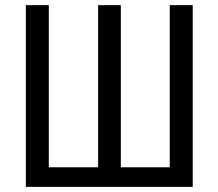

<svg xmlns="http://www.w3.org/2000/svg" viewBox="-20 -731 854 751"><path d="M170.9 -710.9V-76.7H363.8V-710.9H452.6V-76.7H644V-710.9H733.9V0H81.1V-710.9Z"/></svg>

Font: Roboto Condensed
Style: Regular
Weight: 400
Designer: Google
Version: Version 2.001047; 2015